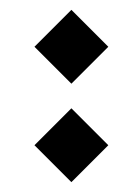

<svg xmlns="http://www.w3.org/2000/svg" viewBox="-20 -520 240 390"><path d="M125 -500 200 -425 125 -350 50 -425ZM125 -300 200 -225 125 -150 50 -225Z"/></svg>

Font: SOV_Meka
Style: Book
Weight: 400
Version: Version 1.00